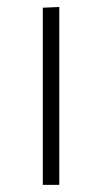

<svg xmlns="http://www.w3.org/2000/svg" viewBox="-20 -516 285 536"><path d="M99.5 0Q99.5 -56 99.5 -107.8Q99.5 -159.5 99.5 -220.5V-270.5Q99.5 -312 99.5 -349Q99.5 -386 99.5 -421.8Q99.5 -457.5 99.5 -494.5L145.5 -496.5Q145.5 -459.5 145.5 -423.5Q145.5 -387.5 145.5 -350Q145.5 -312.5 145.5 -270.5V-220.5Q145.5 -159.5 145.5 -107.8Q145.5 -56 145.5 0Z"/></svg>

Font: Commissioner Thin ExtraLight
Style: Regular
Weight: 250
Version: Version 1.000